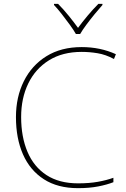

<svg xmlns="http://www.w3.org/2000/svg" viewBox="-20 -969 654 999"><path d="M405 -699Q305 -699 234.5 -655Q164 -611 127 -534.5Q90 -458 90 -360Q90 -257 123 -179Q156 -101 222 -58Q288 -15 386 -15Q444 -15 489 -23Q534 -31 570 -44V-21Q537 -8 491 1Q445 10 386 10Q280 10 208 -36.5Q136 -83 99.5 -166Q63 -249 63 -360Q63 -464 104 -546.5Q145 -629 221.5 -676.5Q298 -724 405 -724Q502 -724 583 -687L573 -662Q530 -685 488 -692Q446 -699 405 -699ZM375 -792Q363 -813 343 -840.5Q323 -868 301.5 -895.5Q280 -923 261 -943V-949H282Q310 -921 337.5 -887Q365 -853 386 -824Q407 -853 435.5 -887Q464 -921 492 -949H513V-943Q495 -923 472.5 -895.5Q450 -868 429.5 -840.5Q409 -813 397 -792Z"/></svg>

Font: Noto Sans Thin
Style: Regular
Weight: 100
Designer: Monotype Design Team
Foundry: Monotype Imaging Inc.
Version: Version 2.007